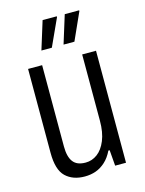

<svg xmlns="http://www.w3.org/2000/svg" viewBox="-112 -791 657 871"><g transform="rotate(-15 216.0 -355.5)"><path d="M177 12Q121 12 87.5 -20Q54 -52 54 -132V-526H120V-144Q120 -120 124.5 -102Q129 -84 138 -72Q147 -60 161.5 -54Q176 -48 197 -48Q227 -48 252 -66.5Q277 -85 292.5 -122.5Q308 -160 308 -215V-526H373V0H322L316 -74H310Q295 -43 274 -24Q253 -5 229 3.5Q205 12 177 12ZM134 -591 175 -723H241L242 -720L183 -591ZM238 -591 279 -723H346L347 -720L289 -591Z"/></g></svg>

Font: Archivo Condensed Light
Style: Regular
Weight: 300
Width: 3
Designer: Hector Gatti
Foundry: Omnibus-Type
Version: Version 2.001